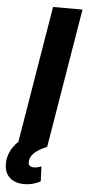

<svg xmlns="http://www.w3.org/2000/svg" viewBox="-97 -761 450 999"><g transform="rotate(5 128.5 -261.5)"><path d="M-10.3 23.4Q-3.6 13.1 3.9 4.1Q11.4 -5 19.9 -12.4L138.5 -727.3H292.3L171.5 0Q153.8 7.8 138.7 16.2Q123.6 24.5 112 33.7Q100.5 43 93.2 53.8Q85.9 64.6 83.8 77.4Q77.1 112.9 111.9 112.9Q123.9 112.9 133.5 109.9Q143.1 106.9 150.6 104.4L153.8 182.5Q139.6 190 117.7 196.9Q95.9 203.8 68.2 203.8Q44.7 203.8 25.9 197.6Q7.1 191.4 -6.2 179.5Q-19.5 167.6 -27 150Q-34.4 132.5 -34.8 110.1Q-35.5 88.4 -29.7 66.8Q-23.8 45.1 -10.3 23.4Z"/></g></svg>

Font: Inter P
Style: Bold Italic
Weight: 700
Italic angle: 9.39999°
Designer: Rasmus Andersson
Foundry: rsms
Version: Version 3.018;git-588b23468